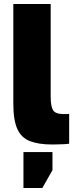

<svg xmlns="http://www.w3.org/2000/svg" viewBox="-20 -720 382 966"><path d="M243 7Q174 7 130.5 -10Q87 -27 67 -71.5Q47 -116 47 -200V-700H235V-234Q235 -185 247 -165.5Q259 -146 301 -146Q310 -146 315.5 -146Q321 -146 328 -147V3Q316 5 300 5.5Q284 6 268.5 6.5Q253 7 243 7ZM98 226V45H244V136L193 226Z"/></svg>

Font: Golos Text ExtraBold
Style: Regular
Weight: 800
Designer: A.Korolkova, Vitaly Kuzmin
Foundry: ParaType Ltd
Version: Version 2.004